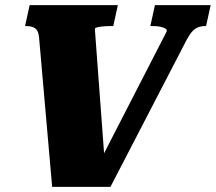

<svg xmlns="http://www.w3.org/2000/svg" viewBox="-20 -730 844 751"><path d="M392 -65 357 -72 632 -607Q634 -614 627.5 -618Q621 -622 609 -625Q597 -628 579 -628H568L586 -710H804L786 -628H781Q759 -628 743 -617Q727 -606 710 -574L412 1H184L133 -581Q131 -609 118.5 -618.5Q106 -628 83 -628H78L96 -710H441L423 -628H411Q394 -628 380.5 -626.5Q367 -625 359.5 -623Q352 -621 351 -617Z"/></svg>

Font: Roboto Serif 20pt ExtraBold
Style: Italic
Weight: 800
Italic angle: -10°
Version: Version 1.007